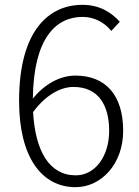

<svg xmlns="http://www.w3.org/2000/svg" viewBox="-20 -762 575 795"><path d="M294 -36C183 -36 126 -138 117 -298C173 -374 236 -402 284 -402C388 -402 432 -326 432 -220C432 -114 373 -36 294 -36ZM476 -672C438 -714 389 -742 321 -742C184 -742 59 -638 59 -344C59 -112 152 13 293 13C399 13 490 -83 490 -220C490 -370 416 -449 292 -449C228 -449 164 -413 116 -354C119 -605 212 -692 322 -692C367 -692 410 -672 441 -634Z"/></svg>

Font: Noto Sans T Chinese Light
Style: Regular
Weight: 300
Designer: Ryoko NISHIZUKA (kana & ideographs); Paul D. Hunt (Latin, Greek & Cyrillic); Wenlong ZHANG (bopomofo); Sandoll Communica
Foundry: Adobe Systems Incorporated
Version: Version 1.000;PS 1;hotconv 1.0.78;makeotf.lib2.5.61930